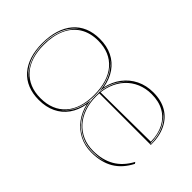

<svg xmlns="http://www.w3.org/2000/svg" viewBox="-61 -839 1177 1177"><g transform="rotate(45 527.5 -250.0)"><path d="M296 15Q242 15 199 -2.5Q156 -20 126 -54Q96 -88 80.5 -136.5Q65 -185 65 -246Q65 -309 80.5 -359Q96 -409 126 -444Q156 -479 199 -497Q242 -515 296 -515Q358 -515 405 -492Q452 -469 482 -426Q512 -383 523 -321Q536 -380 569 -423.5Q602 -467 651 -491Q700 -515 760 -515Q829 -515 877.5 -486.5Q926 -458 952 -404.5Q978 -351 977 -276H524V-286L963 -290Q962 -356 937 -403Q912 -450 867.5 -475Q823 -500 760 -500Q710 -500 667.5 -482Q625 -464 594 -430.5Q563 -397 546 -351Q529 -305 529 -250Q529 -194 545 -148Q561 -102 590.5 -69Q620 -36 661 -18Q702 0 752 0Q792 0 826.5 -8.5Q861 -17 889.5 -33.5Q918 -50 941.5 -75.5Q965 -101 983 -135L990 -125Q972 -90 948.5 -63.5Q925 -37 895.5 -19.5Q866 -2 830 6.5Q794 15 752 15Q694 15 647 -9Q600 -33 568 -75.5Q536 -118 523 -175Q512 -114 482 -72Q452 -30 405 -7.5Q358 15 296 15ZM296 0Q348 0 388.5 -16.5Q429 -33 457.5 -65Q486 -97 500.5 -142.5Q515 -188 515 -246Q515 -306 500.5 -353Q486 -400 457.5 -433Q429 -466 388.5 -483Q348 -500 297 -500Q229 -500 180 -470Q131 -440 105 -383Q79 -326 79 -246Q79 -188 93.5 -142.5Q108 -97 136.5 -65Q165 -33 205 -16.5Q245 0 296 0ZM969 -281H973Q971 -336 958.5 -373Q946 -410 926.5 -434.5Q907 -459 880 -476Q918 -448 941.5 -404.5Q965 -361 969 -281ZM70 -246Q70 -207 77 -173Q84 -139 97 -111.5Q110 -84 129 -63Q148 -42 171 -27Q142 -48 120 -79.5Q98 -111 86 -153Q74 -195 74 -246Q74 -301 87 -345.5Q100 -390 123 -423Q146 -456 177 -476Q153 -462 133 -440Q113 -418 99 -389Q85 -360 77.5 -324Q70 -288 70 -246ZM421 -474Q451 -454 473.5 -421Q496 -388 508 -344Q520 -300 520 -246Q520 -196 508.5 -154.5Q497 -113 476 -81.5Q455 -50 426 -29Q465 -55 490.5 -100.5Q516 -146 522 -209Q530 -144 560.5 -94.5Q591 -45 640.5 -17.5Q690 10 752 10Q785 10 814 4Q843 -2 863 -12Q844 -3 815.5 1.5Q787 6 752 6Q702 6 660 -12.5Q618 -31 587.5 -65Q557 -99 540.5 -145.5Q524 -192 524 -248Q524 -300 538 -343.5Q552 -387 578 -421Q604 -455 640 -476Q608 -457 583 -429Q558 -401 542.5 -365Q527 -329 522 -286Q516 -354 489 -401.5Q462 -449 421 -474Z"/></g></svg>

Font: Kalnia Glaze Thin
Style: Regular
Weight: 100
Designer: Frida Medrano
Foundry: Frida Medrano
Version: Version 1.110